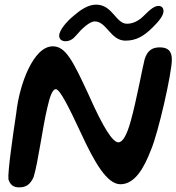

<svg xmlns="http://www.w3.org/2000/svg" viewBox="-20 -785 762 829"><path d="M263 -607C282 -607 297 -617.5 309.5 -633C332.5 -660 366 -692.5 389.5 -692.5C440 -692.5 457.5 -609.5 521.5 -609.5C570.5 -609.5 603 -631 639 -666.5C665 -692 686 -717 686 -737.5C686 -750.5 678 -759.5 664 -759.5C649 -759.5 630.5 -747 603.5 -719.5C582.5 -697.5 557 -682.5 528 -682.5C480 -682.5 466 -765 395 -765C358.5 -765 324 -739.5 297 -716C267.5 -692 235.5 -654 235.5 -631C235.5 -615 247 -607 263 -607ZM62.5 24C90 24 109.5 14 125 -20C145.5 -88 162.5 -228.5 184.5 -321C194.5 -364.5 205.5 -400 221 -400C238.5 -400 277.5 -322 328.5 -212.5C388 -83.5 442 10.5 500 10.5C563 10.5 602.5 -61.5 631.5 -137C663 -209 722 -469.5 722 -527.5C722 -563 707 -580.5 670 -580.5C637.5 -580.5 616 -567 604.5 -529C597 -502.5 568.5 -346.5 544 -260.5C526.5 -198.5 509 -170.5 491 -170.5C466.5 -170.5 425.5 -234.5 364.5 -372C294.5 -523.5 263.5 -585 208 -585C124 -585 63.5 -421 50 -295.5C35 -197 12.5 -38.5 16.5 -10.5C23.5 11.5 36.5 24 62.5 24Z"/></svg>

Font: Gluten
Style: Italic
Weight: 400
Italic angle: -13°
Designer: Tyler Finck
Foundry: Etcetera Type Company
Version: Version 0.920